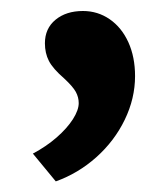

<svg xmlns="http://www.w3.org/2000/svg" viewBox="-20 -143 297 351"><path d="M123.9 45.5Q123.9 34.8 118.6 25Q113.3 15.3 97.3 0.4Q76.7 -17.4 69.4 -31.6Q62.1 -45.8 62.1 -63.9Q62.1 -90.9 81.5 -106.9Q100.9 -122.9 131.7 -122.9Q158.7 -122.9 180.6 -107.8Q202.4 -92.7 214.7 -65.7Q226.9 -38.7 226.9 -3.9Q226.9 36.9 208.1 75.8Q189.3 114.7 156.1 144.4Q122.9 174 82 188.6L40.1 137.8Q64.3 125 83.5 108.3Q102.6 91.6 113.3 74.9Q123.9 58.2 123.9 45.5Z"/></svg>

Font: Riot Sans AR Bold
Style: Regular
Weight: 400
Designer: Bonnie Shaver-Troup, Thomas Jockin
Foundry: Lexend
Version: Version 1.001